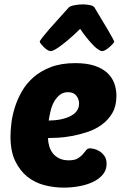

<svg xmlns="http://www.w3.org/2000/svg" viewBox="-20 -849 572 879"><path d="M272 10Q228 10 184.5 -1Q141 -12 106.5 -39Q72 -66 50 -111Q28 -156 28 -224Q28 -249 32 -284Q36 -319 47.5 -356Q59 -393 79.5 -429.5Q100 -466 133 -495Q166 -524 213 -542Q260 -560 325 -560Q377 -560 413 -548Q449 -536 471 -515.5Q493 -495 503 -468Q513 -441 513 -410Q513 -364 494.5 -332Q476 -300 446.5 -278.5Q417 -257 381 -245Q345 -233 310 -226.5Q275 -220 245.5 -218.5Q216 -217 200 -217Q200 -198 205.5 -179.5Q211 -161 222 -147Q233 -133 251 -124Q269 -115 295 -115Q321 -115 335.5 -123.5Q350 -132 359 -142.5Q368 -153 374.5 -161.5Q381 -170 392 -170Q397 -170 409.5 -167.5Q422 -165 435 -157Q448 -149 458 -135Q468 -121 468 -99Q468 -70 450 -49Q432 -28 403.5 -15Q375 -2 340 4Q305 10 272 10ZM291 -427Q269 -427 253.5 -414.5Q238 -402 227.5 -383Q217 -364 211.5 -341Q206 -318 203 -297Q265 -298 303.5 -318Q342 -338 342 -375Q342 -395 329.5 -411Q317 -427 291 -427ZM448 -615Q440 -615 428 -623.5Q416 -632 402.5 -646.5Q389 -661 374.5 -679Q360 -697 347 -717Q327 -697 306.5 -679Q286 -661 267.5 -646.5Q249 -632 234.5 -623.5Q220 -615 212 -615Q205 -615 196.5 -620.5Q188 -626 180.5 -633.5Q173 -641 167.5 -648Q162 -655 162 -658Q162 -662 174.5 -678Q187 -694 206.5 -716.5Q226 -739 249.5 -764.5Q273 -790 294 -814Q300 -821 320.5 -825Q341 -829 360 -829Q373 -829 390.5 -826Q408 -823 413 -814Q429 -787 445 -760.5Q461 -734 474 -712Q487 -690 495 -675Q503 -660 503 -658Q503 -656 497 -649Q491 -642 482.5 -634.5Q474 -627 464.5 -621Q455 -615 448 -615Z"/></svg>

Font: Poetsen One
Style: Regular
Weight: 400
Designer: Pablo Impallari, Rodrigo Fuenzalida
Foundry: Pablo Impallari, Rodrigo Fuenzalida
Version: Version 1.001; ttfautohint (v0.93) -l 8 -r 50 -G 200 -x 14 -